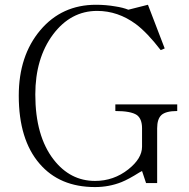

<svg xmlns="http://www.w3.org/2000/svg" viewBox="-20 -756 780 794"><path d="M712.9 -324.2H457V-296.9Q521.5 -296.9 545.9 -280.3Q567.4 -264.6 567.4 -225.6V-149.4Q567.4 -100.6 510.7 -55.7Q450.2 -7.8 373 -7.8Q270.5 -7.8 202.1 -95.7Q126 -193.4 126 -365.2Q126 -514.6 199.2 -613.3Q272.5 -710.9 381.8 -710.9Q467.8 -710.9 542 -656.2Q588.9 -621.1 644.5 -548.8L661.1 -555.7L591.8 -736.3L510.7 -715.8Q489.3 -724.6 457 -729.5Q418 -736.3 377 -736.3Q235.4 -736.3 146.5 -630.9Q57.6 -525.4 57.6 -360.4Q57.6 -178.7 143.6 -79.1Q226.6 17.6 373 17.6Q430.7 17.6 482.4 -2.9Q511.7 -14.6 556.6 -43L567.4 -48.8L584 1H629.9V-225.6Q629.9 -263.7 647.5 -280.3Q666 -296.9 712.9 -296.9Z"/></svg>

Font: Batang
Style: Regular
Weight: 400
Version: Version 2.21